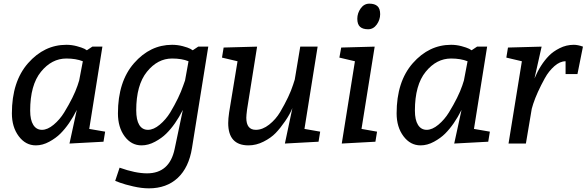

<svg xmlns="http://www.w3.org/2000/svg" viewBox="-20 -785 3208 1050"><path d="M468 -80 555 -65 546 -10 360 0 400 -184Q360 -104 310 -54Q286 -30 249.5 -10Q213 10 176 10Q120 10 82.5 -40Q45 -90 45 -165Q45 -339 133.5 -439.5Q222 -540 343 -540Q372 -540 400 -532.5Q428 -525 442 -518L455 -510L485 -530H540ZM413 -345 433 -450Q395 -465 343 -465Q263 -465 204 -392.5Q145 -320 145 -180Q145 -129 162 -102Q179 -75 209.5 -75Q240 -75 273.5 -103Q307 -131 331 -170Q383 -255 404 -317Z M1119 -530 1030 24Q1013 131 952 188Q891 245 794 245Q755 245 709 234.5Q663 224 636 214L610 204L634 132Q721 163 784 163Q907 163 935 30L980 -184Q939 -103 889 -54Q865 -30 828 -10Q791 10 754 10Q698 10 661.5 -39.5Q625 -89 625 -165Q625 -339 713 -439.5Q801 -540 921 -540Q951 -540 979.5 -532.5Q1008 -525 1021 -518L1034 -510L1064 -530ZM992 -345 1011 -450Q975 -465 921 -465Q842 -465 783.5 -392.5Q725 -320 725 -182Q725 -129 741.5 -102Q758 -75 789 -75Q820 -75 853.5 -103Q887 -131 911 -170Q960 -252 982 -317Z M1538 0 1579 -194Q1566 -161 1539.5 -122.5Q1513 -84 1487.5 -57.5Q1462 -31 1421.5 -10.5Q1381 10 1339 10Q1228 10 1228 -112Q1228 -135 1233 -170L1279 -450L1194 -470L1203 -525L1386 -530L1331 -185Q1327 -153 1327 -141Q1327 -75 1379 -75Q1416 -75 1452 -103.5Q1488 -132 1512 -172Q1563 -259 1583 -322L1592 -350L1622 -530H1717L1645 -80L1731 -65L1722 -10Z M1849 0 1921 -450 1836 -470 1846 -525 2029 -530 1957 -80 2042 -65 2033 -10ZM2059 -707.5Q2059 -677 2040.5 -651Q2022 -625 1993 -625Q1964 -625 1949 -638.5Q1934 -652 1934 -682.5Q1934 -713 1952.5 -739Q1971 -765 2000 -765Q2029 -765 2044 -751.5Q2059 -738 2059 -707.5Z M2572 -80 2659 -65 2650 -10 2464 0 2504 -184Q2464 -104 2414 -54Q2390 -30 2353.5 -10Q2317 10 2280 10Q2224 10 2186.5 -40Q2149 -90 2149 -165Q2149 -339 2237.5 -439.5Q2326 -540 2447 -540Q2476 -540 2504 -532.5Q2532 -525 2546 -518L2559 -510L2589 -530H2644ZM2517 -345 2537 -450Q2499 -465 2447 -465Q2367 -465 2308 -392.5Q2249 -320 2249 -180Q2249 -129 2266 -102Q2283 -75 2313.5 -75Q2344 -75 2377.5 -103Q2411 -131 2435 -170Q2487 -255 2508 -317Z M3168 -530 3138 -380H3073V-450Q3042 -450 3011.5 -423Q2981 -396 2960 -358Q2916 -278 2896 -217L2888 -190L2856 0H2761L2834 -450L2749 -470L2758 -525L2942 -530L2903 -356Q2935 -432 2982 -480Q3004 -503 3040.5 -521.5Q3077 -540 3118 -540Q3140 -540 3168 -530Z"/></svg>

Font: Bitter
Style: Italic
Weight: 400
Italic angle: -9°
Designer: Sol Matas
Foundry: Sol Matas
Version: Version 1.001